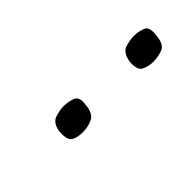

<svg xmlns="http://www.w3.org/2000/svg" viewBox="-13 -589 221 221"><g transform="rotate(-45 98.0 -478.5)"><path d="M172 -460Q165 -460 158.5 -463Q152 -466 153 -479Q155 -492 163 -494.5Q171 -497 177 -497Q184 -497 191 -494.5Q198 -492 196 -479Q195 -466 188 -463Q181 -460 172 -460ZM58 -460Q49 -460 43.5 -463Q38 -466 39 -480Q41 -492 49 -494.5Q57 -497 63 -497Q70 -497 77 -494.5Q84 -492 82 -480Q81 -467 73.5 -463.5Q66 -460 58 -460Z"/></g></svg>

Font: Genos Thin
Style: Italic
Weight: 100
Italic angle: -8°
Designer: Robert E. Leuschke
Foundry: Robert E. Leuschke
Version: Version 1.010